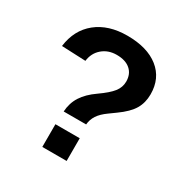

<svg xmlns="http://www.w3.org/2000/svg" viewBox="-161 -831 933 965"><g transform="rotate(30 305.5 -349.0)"><path d="M553.2 -501Q553.2 -452.1 531.2 -414.6Q509.3 -377 453.1 -336.9L416 -310.1Q382.3 -286.1 366.5 -261.7Q350.6 -237.3 348.1 -208H217.8Q220.7 -257.8 245.6 -296.9Q270.5 -335.9 319.8 -370.1Q372.1 -406.7 393.6 -434.3Q415 -461.9 415 -495.1Q415 -538.6 386.7 -563.2Q358.4 -587.9 307.1 -587.9Q258.3 -587.9 224.6 -559.1Q190.9 -530.3 185.1 -482.9L45.9 -488.8Q58.6 -587.4 127.4 -642.8Q196.3 -698.2 305.2 -698.2Q421.4 -698.2 487.3 -645.8Q553.2 -593.3 553.2 -501ZM355 0H213.9V-131.8H355Z"/></g></svg>

Font: Libra Sans Modern
Style: Bold
Weight: 700
Foundry: Stefan Peev, Context Ltd
Version: Version 1.000